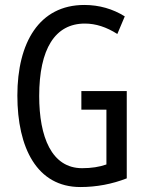

<svg xmlns="http://www.w3.org/2000/svg" viewBox="-20 -744 585 774"><path d="M308 -377V-302H409V-81C381 -71 348 -66 311 -66C188 -66 138 -192 138 -357C138 -547 202 -649 322 -649C366 -649 409 -635 453 -607L483 -678C435 -708 380 -724 320 -724C138 -724 50 -572 50 -359C50 -148 129 10 304 10C369 10 432 -2 491 -25V-377Z"/></svg>

Font: Noto Sans UI Condensed
Style: Regular
Weight: 400
Width: 3
Designer: Monotype Design Team
Foundry: Monotype Imaging Inc.
Version: Version 1.901